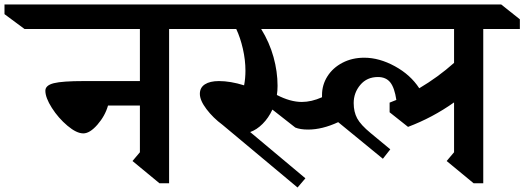

<svg xmlns="http://www.w3.org/2000/svg" viewBox="-137 -806 2335 855"><path d="M616 -677V10H573L453 -89L486 -128V-336H344Q331 -290 297 -251Q263 -212 234 -212Q204 -212 163.5 -246Q123 -280 94 -325.5Q65 -371 65 -402Q65 -426 102.5 -435.5Q140 -445 237 -445H486V-677H-28L-117 -743V-786H696L779 -720V-677Z M2015 -677V10H1972L1852 -89L1885 -128V-350Q1789 -282 1680 -241L1598 -306V-349L1628 -361Q1620 -415 1601 -439Q1582 -463 1546 -463Q1497 -463 1467.5 -428Q1438 -393 1438 -347Q1438 -308 1453.5 -279Q1469 -250 1514 -213L1601 -141L1568 -99L1369 -262Q1298 -229 1235 -229Q1200 -229 1178 -238L1076 -318Q1059 -281 1032.5 -254.5Q1006 -228 977 -218L1223 -12L1188 29L854 -250Q812 -281 782.5 -320Q753 -359 753 -388Q753 -416 775.5 -430.5Q798 -445 838 -445Q889 -445 950 -426Q956 -457 956 -491Q956 -539 944.5 -589Q933 -639 915 -677H663L574 -743V-786H2095L2178 -720V-677ZM1885 -526V-677H1026Q1063 -617 1081 -552Q1099 -487 1099 -424Q1099 -402 1096 -383Q1156 -352 1207 -352Q1250 -352 1297 -373V-383Q1297 -428 1321 -466Q1345 -504 1388 -526.5Q1431 -549 1485 -549Q1552 -549 1621.5 -511Q1691 -473 1730 -413Q1813 -462 1885 -526Z"/></svg>

Font: InknutAntiqua
Style: Medium
Weight: 500
Designer: Claus Eggers Srensen
Foundry: Claus Eggers Srensen
Version: Version 1.000; ttfautohint (v1.2) -l 7 -r 28 -G 50 -x 13 -D 